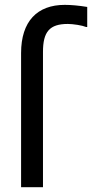

<svg xmlns="http://www.w3.org/2000/svg" viewBox="-20 -785 386 805"><path d="M345.7 -755.9C310.1 -761.7 278.3 -764.6 251.5 -764.6C136.2 -764.6 68.4 -695.8 68.4 -562.5V0H160.2V-567.4C160.2 -652.3 188 -684.6 264.6 -684.6C275.9 -684.6 289.6 -683.1 305.2 -680.7C320.3 -678.2 332.5 -675.3 340.8 -671.9H345.7Z"/></svg>

Font: SG Kara
Style: Regular
Weight: 400
Designer: Damoon Khanjanzadeh
Version: Version 1.000